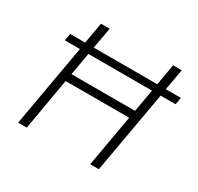

<svg xmlns="http://www.w3.org/2000/svg" viewBox="-149 -878 1091 1057"><g transform="rotate(30 396.0 -350.0)"><path d="M784 -521H689L597 0H542L600 -329H196L139 0H84L176 -521H80L88 -566H183L207 -700H262L238 -566H642L665 -700H720L696 -566H792ZM634 -521H230L205 -378H609Z"/></g></svg>

Font: Bai Jamjuree Light
Style: Italic
Weight: 300
Italic angle: -10°
Version: Version 1.000; ttfautohint (v1.6)